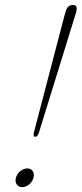

<svg xmlns="http://www.w3.org/2000/svg" viewBox="-20 -746 328 770"><path d="M272 -726Q283.5 -726 286.2 -719.2Q289 -712.5 286.5 -703Q285 -693 280 -679.5L136.5 -215.5Q131 -197.5 121.5 -197.5Q111.5 -197.5 116 -215L237.5 -679.5Q239 -685 240.8 -691Q242.5 -697 244 -702Q246.5 -712 253.5 -719Q260.5 -726 272 -726ZM69 4.5Q54.5 4.5 47 -6.5Q39.5 -17.5 44 -33Q48 -49 61.5 -59.8Q75 -70.5 89.5 -70.5Q104.5 -70.5 111.5 -59.5Q118.5 -48.5 114 -32.5Q110 -17.5 96.8 -6.5Q83.5 4.5 69 4.5Z"/></svg>

Font: Fraunces 72pt Soft Thin
Style: Italic
Weight: 100
Italic angle: -16°
Version: Version 1.000;[0bf87f6ff]